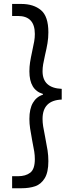

<svg xmlns="http://www.w3.org/2000/svg" viewBox="-20 -832 364 998"><path d="M43 146.5V84H73.2Q113.8 84 137.5 65.4Q161.1 46.9 161.1 -4.9Q161.1 -24.4 158 -44.4Q154.8 -64.5 147.5 -100.6Q140.1 -140.1 136.5 -164.6Q132.8 -189 132.8 -213.9Q132.8 -266.1 151.1 -297.6Q169.4 -329.1 203.1 -339.8V-343.8Q132.8 -364.3 132.8 -460.9Q132.8 -485.4 136.2 -507.6Q139.6 -529.8 147.5 -566.4Q154.3 -597.7 157.7 -616.7Q161.1 -635.7 161.1 -655.3Q161.1 -749 73.2 -749H43V-811.5H90.8Q154.3 -811.5 192.9 -779.3Q231.4 -747.1 231.4 -664.1Q231.4 -634.8 226.8 -607.2Q222.2 -579.6 213.9 -544.9Q207.5 -516.6 204.3 -497.8Q201.2 -479 201.2 -461.9Q201.2 -374.5 300.8 -370.1V-314.5Q201.2 -310.5 201.2 -213.9Q201.2 -195.3 204.3 -175.3Q207.5 -155.3 214.8 -119.1Q223.1 -77.1 227.3 -50Q231.4 -22.9 231.4 5.9Q231.4 63.5 212.4 94.5Q193.4 125.5 163.1 136Q132.8 146.5 90.8 146.5Z"/></svg>

Font: Reddit Sans Strawberry
Style: Regular
Weight: 400
Designer: Stephen Hutchings
Foundry: Reddit
Version: Version 1.013